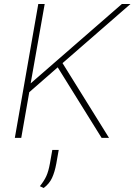

<svg xmlns="http://www.w3.org/2000/svg" viewBox="-20 -688 671 958"><path d="M54 0 171 -668H203L133 -272L588 -668H631L292 -373L524 0H487L268 -352L126 -228L86 0ZM198 250 179 241Q200 215 211 191Q222 167 229 128L241 60H273L261 128Q253 171 239.5 200Q226 229 198 250Z"/></svg>

Font: Gantari Thin
Style: Italic
Weight: 100
Italic angle: -10°
Designer: Anugrah Pasau
Foundry: Lafontype
Version: Version 1.000; ttfautohint (v1.8.4.7-5d5b)